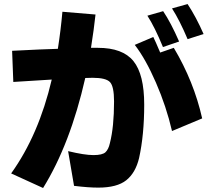

<svg xmlns="http://www.w3.org/2000/svg" viewBox="-20 -858 1040 951"><path d="M35.2 1Q171.9 -189.5 236.3 -463.9Q146.5 -459 45.9 -452.1L40 -606.4Q193.4 -614.3 266.6 -616.2Q281.2 -710 289.1 -799.8L453.1 -786.1Q445.3 -712.9 430.7 -621.1H464.8Q587.9 -621.1 641.1 -555.2Q694.3 -489.3 694.3 -339.8Q694.3 -190.4 668.9 -75.2Q651.4 -2 605.5 34.7Q559.6 71.3 466.8 71.3Q417 71.3 346.7 62.5L317.4 -109.4Q398.4 -89.8 442.9 -89.8Q487.3 -89.8 502.4 -104Q517.6 -118.2 524.4 -149.4Q544.9 -229.5 544.9 -355.5Q544.9 -429.7 524.9 -451.2Q504.9 -472.7 438.5 -472.7L402.3 -471.7Q328.1 -144.5 193.4 73.2ZM647.5 -635.7 739.3 -674.8Q750 -653.3 773.4 -597.7L840.8 -621.1Q940.4 -454.1 981.4 -271.5L832 -209Q803.7 -331.1 752.4 -448.7Q701.2 -566.4 647.5 -635.7ZM710 -780.3 788.1 -802.7Q826.2 -746.1 867.2 -652.3L787.1 -625Q746.1 -724.6 710 -780.3ZM832 -816.4 909.2 -837.9Q952.1 -772.5 988.3 -689.5L909.2 -664.1Q870.1 -756.8 832 -816.4Z"/></svg>

Font: GenEi M Gothic v2 Heavy
Style: Regular
Weight: 800
Version: Version 2.0